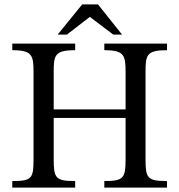

<svg xmlns="http://www.w3.org/2000/svg" viewBox="-20 -856 817 876"><path d="M225 -525C225 -603 228 -627 323 -627V-657H36V-627C128 -627 133 -603 133 -525V-131C133 -42 126 -30 36 -30V0H323V-30C233 -30 225 -43 225 -131V-318H553V-131C553 -44 545 -30 456 -30V0H742V-30C651 -30 644 -44 644 -131V-525C644 -604 647 -627 742 -627V-657H456V-627C548 -627 553 -603 553 -525V-357H225ZM537 -698 427 -836H355L243 -698H285L390 -779L497 -698Z"/></svg>

Font: STIX Two Math
Style: Regular
Weight: 400
Designer: Ross Mills, John Hudson & Paul Hanslow, Tiro Typeworks Ltd; with portions MicroPress Inc., with additions and correction
Foundry: Tiro Typeworks Ltd
Version: Version 2.02 b142